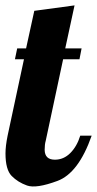

<svg xmlns="http://www.w3.org/2000/svg" viewBox="-28 -678 357 706"><path d="M136.2 -127Q136.7 -90.8 173.8 -90.8Q206.1 -90.8 230.5 -115.2Q254.9 -139.6 267.1 -179.2H309.1Q260.7 -41.5 183.1 -12.7Q105.5 16.1 71.5 4.2Q37.6 -7.8 14.9 -31Q-7.8 -54.2 -7.8 -113.8Q-7.8 -141.1 0 -179.2L60.1 -460H26.9L35.2 -500H67.9L98.1 -638.2L246.1 -658.2L211.9 -500H272L264.2 -460H204.1L140.1 -160.2Q136.2 -147 136.2 -127Z"/></svg>

Font: Lobster-Regular
Style: Regular
Weight: 400
Designer: Pablo Impallari
Foundry: Pablo Impallari
Version: Version 1.007; ttfautohint (v1.1) -l 8 -r 50 -G 50 -x 14 -D 